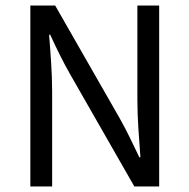

<svg xmlns="http://www.w3.org/2000/svg" viewBox="-20 -676 686 696"><path d="M90 0H169V-345C169 -413 163 -484 158 -550H162C184 -502 208 -453 233 -409L467 0H557V-656H478V-314C478 -246 484 -174 489 -106H485C462 -154 439 -203 414 -247L180 -656H90Z"/></svg>

Font: DAIFUKU Sans
Style: Regular
Weight: 400
Designer: Original font ‘Source Han Sans JP’ : Paul D. Hunt
Foundry: Daifuku
Version: Version 1.000